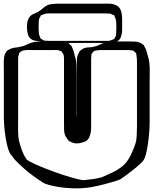

<svg xmlns="http://www.w3.org/2000/svg" viewBox="-50 -973 836 1047"><path d="M766 -539V-296Q766 -285 764 -256.5Q762 -228 757.5 -194Q753 -160 745.5 -131.5Q738 -103 727 -92Q713 -77 690 -58Q667 -39 644 -22Q621 -5 606 5Q586 13 564.5 19Q543 25 522 31Q504 35 486.5 39.5Q469 44 451 47Q429 51 400 53Q371 55 348 54Q337 54 313.5 52Q290 50 263.5 45.5Q237 41 213.5 34.5Q190 28 179 19Q157 5 130 -14.5Q103 -34 80 -55Q61 -72 43.5 -89Q26 -106 12 -127Q1 -138 -7 -166Q-15 -194 -20 -226.5Q-25 -259 -27 -287Q-29 -315 -29 -326V-589Q-29 -606 -29.5 -624Q-30 -642 -28 -658Q-27 -663 -26 -669Q-25 -675 -23 -679Q-22 -681 -20 -683.5Q-18 -686 -17 -688Q-16 -690 -14.5 -692.5Q-13 -695 -12 -696Q-10 -698 -7 -699.5Q-4 -701 -2 -702Q13 -711 31 -713Q49 -715 66 -719Q83 -723 99 -731Q115 -739 132 -743Q145 -746 158.5 -746.5Q172 -747 185 -747H247Q263 -747 279.5 -747Q296 -747 311 -742Q313 -741 317 -740.5Q321 -740 323 -738Q325 -737 327.5 -734.5Q330 -732 331 -730Q338 -726 340 -722Q343 -717 345 -710Q350 -700 352.5 -689.5Q355 -679 358 -668Q366 -646 367 -614Q368 -582 368 -559V-338Q370 -337 369 -336Q369 -336 369 -341V-613Q369 -631 369.5 -650Q370 -669 380 -685Q382 -690 385 -695Q387 -697 389.5 -698.5Q392 -700 394 -701Q396 -703 398 -704.5Q400 -706 402 -707Q416 -714 433 -714.5Q450 -715 465 -719Q481 -723 495 -730Q509 -737 525 -741Q539 -745 553.5 -746Q568 -747 583 -747H652Q670 -747 689 -746Q708 -745 724 -734L733 -728Q735 -727 736 -723.5Q737 -720 738 -718Q744 -710 747 -700.5Q750 -691 753 -680Q757 -667 760.5 -652.5Q764 -638 765 -624Q767 -604 766.5 -583Q766 -562 766 -539ZM49 -657V-330Q49 -315 48.5 -292Q48 -269 49 -246Q50 -223 53 -208Q58 -186 68.5 -156.5Q79 -127 95 -104Q104 -95 135.5 -80.5Q167 -66 209.5 -49.5Q252 -33 295 -19Q338 -5 369.5 3Q401 11 410 9Q433 7 457.5 3.5Q482 0 504 -6Q519 -13 542.5 -23Q566 -33 589 -46.5Q612 -60 627 -75Q650 -98 666 -133.5Q682 -169 689 -191Q694 -206 695.5 -232Q697 -258 697 -284.5Q697 -311 697 -326V-632Q697 -643 696.5 -652.5Q696 -662 694 -672Q694 -677 692 -683Q691 -686 686 -688Q684 -690 681.5 -693Q679 -696 676 -697Q674 -698 671 -698Q668 -698 666 -698Q659 -700 652.5 -700Q646 -700 639 -700H498Q485 -700 471 -697Q470 -696 467.5 -696Q465 -696 463 -695Q461 -694 458.5 -690.5Q456 -687 454 -685Q453 -684 451.5 -682Q450 -680 449 -678Q448 -676 448 -672.5Q448 -669 448 -667Q447 -660 447 -654Q447 -648 447 -642V-315Q447 -296 447 -276.5Q447 -257 442 -239Q440 -232 436 -223.5Q432 -215 427 -210Q420 -203 410.5 -199.5Q401 -196 391 -194Q385 -192 377.5 -191.5Q370 -191 363 -191Q358 -192 351 -193.5Q344 -195 340 -197Q336 -199 331 -201.5Q326 -204 323 -207Q321 -209 319.5 -212Q318 -215 316 -217Q300 -237 299.5 -264Q299 -291 299 -313V-633Q299 -643 299 -653.5Q299 -664 297 -673Q296 -677 293.5 -680.5Q291 -684 289 -687Q288 -688 288 -689.5Q288 -691 286 -692Q285 -694 281.5 -694.5Q278 -695 276 -696L266 -700Q259 -701 252 -700.5Q245 -700 238 -700H126Q116 -700 106 -700.5Q96 -701 86 -699Q83 -698 79 -698Q75 -698 72 -697Q69 -696 65 -692.5Q61 -689 55 -684Q53 -680 53 -676Q52 -672 50.5 -667.5Q49 -663 49 -657ZM614 -788Q612 -779 608.5 -769.5Q605 -760 597 -753Q590 -747 581 -744.5Q572 -742 563 -741Q543 -737 522 -738Q501 -739 481 -739H334Q312 -739 278 -739Q244 -739 221 -742L165 -748Q156 -750 146 -750.5Q136 -751 128 -755Q108 -765 102.5 -784.5Q97 -804 97 -823Q97 -830 97.5 -837.5Q98 -845 99 -852Q101 -862 106 -872Q111 -882 119 -889Q127 -895 137.5 -899Q148 -903 157 -908Q171 -916 183 -927Q195 -938 209 -945Q221 -950 235 -951Q249 -952 262 -953H506Q525 -953 544.5 -953Q564 -953 581 -945Q583 -944 586 -943Q589 -942 591 -940Q602 -932 607.5 -919.5Q613 -907 614 -894Q616 -881 616 -867Q616 -853 616 -839Q616 -827 616 -814.5Q616 -802 614 -788ZM583 -785Q584 -803 584.5 -821.5Q585 -840 583 -858Q582 -870 576 -881L573 -889Q572 -891 568.5 -891.5Q565 -892 563 -893Q557 -897 554 -898Q551 -899 547.5 -899Q544 -899 540 -899Q531 -900 522 -900Q513 -900 503 -900H216Q197 -900 183 -893Q181 -892 178 -891.5Q175 -891 173 -889Q172 -888 171 -885.5Q170 -883 169 -881Q168 -879 166 -875.5Q164 -872 163 -869Q162 -865 161.5 -859Q161 -853 161 -848Q160 -834 160.5 -820Q161 -806 162 -792Q163 -782 168 -771Q169 -770 169.5 -767.5Q170 -765 171 -764Q174 -760 180 -758Q182 -757 184.5 -755Q187 -753 189 -752Q192 -751 195.5 -751Q199 -751 202 -751Q213 -750 225 -750Q237 -750 248 -750H522Q529 -750 538 -750Q547 -750 554 -753Q558 -755 563.5 -756.5Q569 -758 573 -761Q574 -762 574 -763Q574 -764 575 -765Q577 -769 580 -773.5Q583 -778 583 -785Z"/></svg>

Font: Rubik Vinyl
Style: Regular
Weight: 400
Designer: Hubert and Fischer, NaN
Foundry: Hubert and Fischer, NaN
Version: Version 2.200